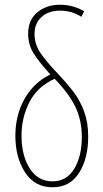

<svg xmlns="http://www.w3.org/2000/svg" viewBox="-20 -782 437 812"><path d="M336 -734 324 -711Q284 -737 234 -737Q185 -737 155.5 -710Q126 -683 126 -638Q126 -596 150.5 -559Q175 -522 227 -468Q269 -423 294.5 -388.5Q320 -354 336.5 -308.5Q353 -263 353 -204Q353 -112 314.5 -51Q276 10 202 10Q127 10 86 -53Q45 -116 45 -208Q45 -296 84.5 -365Q124 -434 193 -467Q144 -521 121.5 -557.5Q99 -594 99 -640Q99 -697 137.5 -729.5Q176 -762 234 -762Q263 -762 290.5 -754Q318 -746 336 -734ZM71 -208Q71 -125 105.5 -70Q140 -15 202 -15Q261 -15 293.5 -67.5Q326 -120 326 -203Q326 -273 299 -329.5Q272 -386 211 -449Q136 -414 103.5 -348.5Q71 -283 71 -208Z"/></svg>

Font: Noto Sans Display Thin Cond
Style: Regular
Weight: 250
Width: 3
Designer: Monotype Design team
Foundry: Monotype Imaging Inc.
Version: Version 1.000